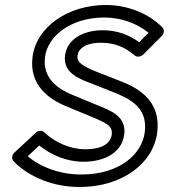

<svg xmlns="http://www.w3.org/2000/svg" viewBox="-20 -711 675 768"><path d="M91 -86 137 -129C186 -90 248 -64 314 -64C400 -64 468 -102 477 -173C486 -247 422 -269 365 -292L271 -331C206 -357 150 -402 160 -482C170 -567 264 -641 397 -641C465 -641 529 -617 574 -580L537 -542C495 -572 449 -590 390 -590C317 -590 248 -557 240 -488C231 -415 305 -393 356 -373L449 -336C526 -304 569 -263 559 -182C548 -94 458 -13 305 -13C223 -13 146 -40 91 -86ZM38 -101C26 -90 26 -74 35 -65C100 0 196 37 299 37C469 37 594 -58 609 -182C622 -291 557 -348 473 -382L379 -419C317 -443 286 -459 290 -488C293 -515 320 -540 384 -540C440 -540 480 -522 519 -489C527 -482 543 -483 553 -493L627 -567C636 -576 639 -591 630 -601C576 -656 493 -691 403 -691C254 -691 125 -605 110 -482C96 -370 177 -313 247 -285L341 -246C407 -219 431 -207 427 -173C423 -142 396 -114 320 -114C261 -114 200 -141 157 -182C149 -190 134 -190 123 -180Z"/></svg>

Font: Falling Sky
Style: ExtOuObl
Weight: 400
Designer: Paul D. Hunt
Foundry: Adobe Systems Incorporated
Version: Version 1.02